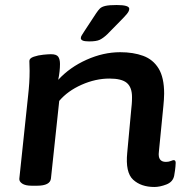

<svg xmlns="http://www.w3.org/2000/svg" viewBox="-20 -738 737 765"><path d="M595 7Q542 7 510.5 -22Q479 -51 487 -130L503 -303Q504 -313 505 -323.5Q506 -334 506 -351Q506 -390 485.5 -407.5Q465 -425 416 -425Q361 -425 305.5 -400.5Q250 -376 216 -336L183 -27Q180 2 127 2H107Q81 2 68.5 -6.5Q56 -15 57 -26L92 -357Q95 -384 96.5 -407.5Q98 -431 98 -456Q98 -467 97.5 -476Q97 -485 97 -495Q97 -506 114.5 -512Q132 -518 152.5 -520Q173 -522 183 -522Q205 -522 212 -512Q219 -502 219 -483Q219 -454 212 -420Q258 -470 325 -500Q392 -530 459 -530Q511 -530 550.5 -515.5Q590 -501 612 -465Q634 -429 634 -365Q634 -352 633 -340Q632 -328 631 -316L613 -133Q608 -93 641 -93Q652 -93 660.5 -96.5Q669 -100 672 -100Q680 -100 680 -89Q680 -86 679 -73.5Q678 -61 674 -38Q669 -13 643 -3Q617 7 595 7ZM335 -573Q317 -573 309.5 -576.5Q302 -580 302 -586Q302 -592 306.5 -598.5Q311 -605 317 -615L363 -685Q371 -697 378 -704Q385 -711 400 -714.5Q415 -718 445 -718Q495 -718 495 -703Q495 -694 486 -683Q477 -672 462 -657L407 -601Q391 -586 377.5 -579.5Q364 -573 335 -573Z"/></svg>

Font: Asap Expanded Expanded SemiBold
Style: Italic
Weight: 600
Width: 7
Italic angle: -6°
Designer: Pablo Cosgaya
Foundry: Omnibus-Type
Version: Version 3.001; ttfautohint (v1.8.4.7-5d5b)